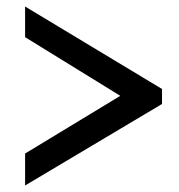

<svg xmlns="http://www.w3.org/2000/svg" viewBox="-20 -553 550 589"><path d="M477 -234 57 16V-82L349 -259L57 -439V-533L477 -280Z"/></svg>

Font: Raleway Medium Alt1
Style: Regular
Weight: 500
Designer: Matt McInerney, Pablo Impallari, Rodrigo Fuenzalida
Foundry: Matt McInerney, Pablo Impallari, Rodrigo Fuenzalida
Version: Version 3.000g; ttfautohint (v1.5) -l 8 -r 28 -G 28 -x 14 -D